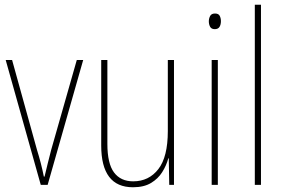

<svg xmlns="http://www.w3.org/2000/svg" viewBox="-20 -780 1197 810"><path d="M152 0 4 -527H31L136 -148Q145 -119 152 -92Q159 -65 165 -35H168Q175 -64 181.5 -91Q188 -118 196 -148L304 -527H331L181 0Z M714 -527V0H694L692 -112H690Q682 -82 664.5 -54Q647 -26 617 -8Q587 10 541 10Q407 10 407 -166V-527H433V-173Q433 -90 461 -52.5Q489 -15 542 -15Q608 -15 648 -66.5Q688 -118 688 -227V-527Z M887 -723Q902 -723 907 -713Q912 -703 912 -691Q912 -676 906 -666.5Q900 -657 886 -657Q872 -657 866.5 -667Q861 -677 861 -690Q861 -702 866.5 -712.5Q872 -723 887 -723ZM899 -527V0H873V-527Z M1081 0H1055V-760H1081Z"/></svg>

Font: Noto Sans Telugu Condensed Thin
Style: Regular
Weight: 100
Width: 3
Designer: Jelle Bosma - Monotype Design Team
Foundry: Monotype Imaging Inc.
Version: Version 2.005; ttfautohint (v1.8.4.7-5d5b)